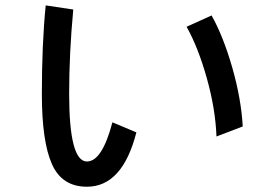

<svg xmlns="http://www.w3.org/2000/svg" viewBox="-20 -707 1040 728"><path d="M138.7 -350.6Q138.7 -540 153.3 -686.5L257.8 -670.9Q242.2 -503.9 242.2 -351.6Q242.2 -94.7 309.6 -94.7Q367.2 -94.7 406.2 -243.2L497.1 -205.1Q444.3 1 309.6 1Q214.8 1 176.8 -85Q138.7 -170.9 138.7 -350.6ZM687.5 -605.5 782.2 -648.4Q826.2 -570.3 860.4 -451.7Q894.5 -333 900.4 -227.5L800.8 -189.5Q796.9 -293.9 764.2 -410.6Q731.4 -527.3 687.5 -605.5Z"/></svg>

Font: Gothic A1 SemiBold
Style: Regular
Weight: 600
Version: Version 2.50